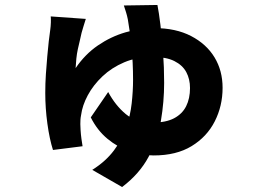

<svg xmlns="http://www.w3.org/2000/svg" viewBox="-20 -656 1040 772"><path d="M325 -580Q320 -565 315.5 -549.5Q311 -534 308 -524Q305 -509 301 -493Q297 -477 293 -458.5Q289 -440 287 -420.5Q285 -401 284 -382Q322 -438 374 -473.5Q426 -509 484.5 -526Q543 -543 601 -543Q687 -543 748.5 -511Q810 -479 842.5 -425.5Q875 -372 875 -303Q875 -230 843.5 -168Q812 -106 750.5 -68.5Q689 -31 598 -31Q550 -31 501.5 -47.5Q453 -64 412 -98Q371 -132 345 -184L415 -286Q444 -232 485.5 -197.5Q527 -163 592 -163Q647 -163 680 -180.5Q713 -198 728.5 -229Q744 -260 744 -302Q744 -338 729 -366Q714 -394 681 -410.5Q648 -427 594 -427Q530 -427 479.5 -405.5Q429 -384 392 -349Q355 -314 333 -273Q311 -232 306 -193Q304 -183 303.5 -175Q303 -167 303 -157Q303 -150 304 -133Q305 -116 307.5 -97.5Q310 -79 312 -68L193 -53Q179 -97 170.5 -159Q162 -221 162 -282Q162 -321 164.5 -358Q167 -395 170 -428.5Q173 -462 176 -489.5Q179 -517 182 -536Q184 -550 184.5 -565.5Q185 -581 184 -590ZM613 -636Q619 -606 625 -556.5Q631 -507 635.5 -446.5Q640 -386 640 -323Q640 -247 627 -170.5Q614 -94 577.5 -25.5Q541 43 471 96L351 27Q405 -7 438 -51Q471 -95 487.5 -143Q504 -191 509.5 -240.5Q515 -290 515 -335Q515 -405 508.5 -469.5Q502 -534 494 -578Q491 -593 487 -606Q483 -619 478 -634Z"/></svg>

Font: Noto Sans JP Thin ExtraBold
Style: Regular
Weight: 800
Version: Version 2.004-H2;hotconv 1.0.118;makeotfexe 2.5.65603